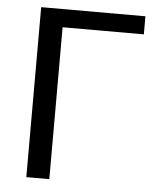

<svg xmlns="http://www.w3.org/2000/svg" viewBox="-52 -756 660 800"><g transform="rotate(5 278.5 -355.5)"><path d="M523.9 -635.3H184.1V0H87.9V-710.9H523.9Z"/></g></svg>

Font: GeogebraSans
Style: Regular
Weight: 400
Designer: Google
Version: Version 1.100140; 2013